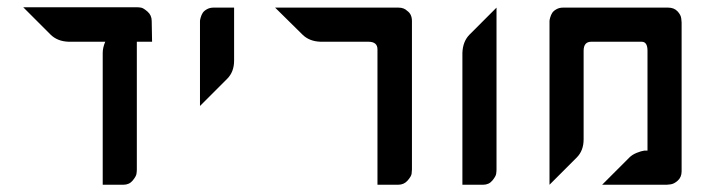

<svg xmlns="http://www.w3.org/2000/svg" viewBox="-20 -753 1963 529"><path d="M357 -733Q362 -733 368.5 -732Q375 -731 386.5 -721Q398 -711 398 -695L399 -638H357V-286Q357 -281 356 -274Q355 -267 345.5 -255.5Q336 -244 320 -244H263V-607Q263 -622 270 -638H169Q138 -639 119 -658L44 -733Z M625 -732V-586Q625 -555 606 -536L531 -461V-691Q531 -693 531 -695.5Q531 -698 533 -705Q535 -712 538.5 -717.5Q542 -723 550 -727.5Q558 -732 568 -732Z M738 -732H1020H1073H1078Q1093 -732 1102 -723Q1115 -714 1115 -695V-691V-446V-286Q1115 -281 1114 -274Q1113 -267 1103 -255.5Q1093 -244 1077 -244H1020V-617Q1020 -638 995 -638H863Q832 -639 813 -658Z M1348 -286Q1348 -281 1347 -274Q1346 -267 1336.5 -255.5Q1327 -244 1311 -244H1254V-607Q1255 -639 1274 -658L1348 -732Z M1531 -732H1821Q1837 -732 1846.5 -722Q1856 -712 1857 -702L1858 -691V-338V-307V-281Q1858 -265 1847.5 -255.5Q1837 -246 1827 -245L1817 -244H1639L1714 -319Q1722 -327 1734.5 -332Q1747 -337 1755 -338H1764V-613Q1764 -638 1748 -638H1609Q1588 -638 1588 -613V-369Q1588 -338 1569 -319L1494 -244V-691Q1494 -693 1494 -695.5Q1494 -698 1496 -705Q1498 -712 1501.5 -717.5Q1505 -723 1513 -727.5Q1521 -732 1531 -732Z"/></svg>

Font: ECO
Style: Regular
Weight: 400
Version: Version 1.1